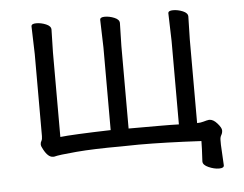

<svg xmlns="http://www.w3.org/2000/svg" viewBox="-46 -537 893 704"><g transform="rotate(-5 400.5 -185.5)"><path d="M751 101Q751 111 733 111Q715 111 694.5 102Q674 93 674 80V79Q677 28 677 5Q544 -2 447 -2L382 -1Q282 -1 217 4.5Q152 10 134 15H130Q112 15 96 -15Q89 -27 89 -34Q89 -41 92.5 -46.5Q96 -52 96 -64V-366L93 -468Q93 -478 111 -478Q129 -478 147 -470.5Q165 -463 165 -450L163 -366V-55Q206 -60 349 -64V-368L346 -470Q346 -480 363.5 -480Q381 -480 399 -472.5Q417 -465 417 -452L415 -368V-64H529Q575 -64 600 -63V-370L597 -472Q597 -482 615 -482Q633 -482 651 -474.5Q669 -467 669 -454L667 -370V-62Q680 -62 691.5 -65.5Q703 -69 711 -70H713Q727 -70 741.5 -53.5Q756 -37 756 -27.5Q756 -18 751.5 -10.5Q747 -3 747 7V25L751 100Z"/></g></svg>

Font: LXGW WenKai TC
Style: Regular
Weight: 400
Designer: LXGW / Fontworks Inc.
Foundry: LXGW / Fontworks Inc.
Version: Version 1.330